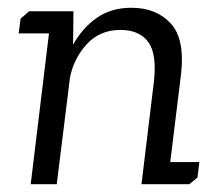

<svg xmlns="http://www.w3.org/2000/svg" viewBox="-20 -474 563 494"><path d="M55 -445H169L168 -359Q192 -402 229 -428Q266 -454 318 -454Q382 -454 419 -414Q456 -374 446 -285L418 -57H493L488 -17L467 0H344L376 -264Q384 -336 361 -366.5Q338 -397 290 -397Q236 -397 202.5 -359.5Q169 -322 160 -274L126 0H59L106 -388H28L33 -426Z"/></svg>

Font: Zilla Slab Regular
Style: Italic
Weight: 400
Italic angle: -6°
Designer: Typotheque.com
Foundry: Typotheque type foundry
Version: Version 1.1; 2017; ttfautohint (v1.6)